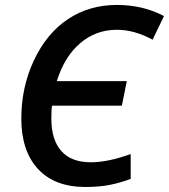

<svg xmlns="http://www.w3.org/2000/svg" viewBox="-20 -744 681 774"><path d="M451.2 -624Q366.7 -624 303.2 -569.8Q239.7 -515.6 209 -417H491.2L471.2 -317.9H189.9Q187 -302.7 187 -266.1Q187 -180.7 227.1 -135.3Q267.1 -89.8 346.2 -89.8Q415 -89.8 506.8 -123V-22.9Q464.4 -6.8 421.6 1.5Q378.9 9.8 324.2 9.8Q200.2 9.8 133.1 -63Q65.9 -135.7 65.9 -266.1Q65.9 -393.1 117.4 -502Q168.9 -610.8 254.9 -667.5Q340.8 -724.1 451.2 -724.1Q556.2 -724.1 641.1 -679.2L595.2 -584Q521 -624 451.2 -624Z"/></svg>

Font: Open Sans Semibold
Style: Italic
Weight: 600
Italic angle: -12°
Foundry: Ascender Corporation
Version: Version 1.10